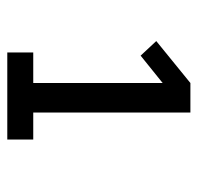

<svg xmlns="http://www.w3.org/2000/svg" viewBox="-28 -850 555 540"><g transform="rotate(90 250.0 -580.5)"><path d="M128 -323V-396H214V-760L137 -698L96 -742L214 -838H297V-396H373V-323Z"/></g></svg>

Font: Iosevka Curly Slab Semibold
Style: Regular
Weight: 600
Monospace: yes
Designer: Belleve Invis
Foundry: Belleve Invis
Version: Version 22.1.2; ttfautohint (v1.8.4)